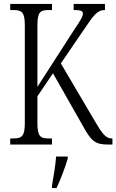

<svg xmlns="http://www.w3.org/2000/svg" viewBox="-20 -734 591 975"><path d="M32 0H244V-31H227C184 -31 170 -42 170 -111V-245L249 -362L399 -98C444 -15 464 0 531 0H551V-31H547C518 -31 499 -55 464 -115L289 -412L407 -585C456 -657 473 -683 513 -683V-714H354V-683C388 -683 401 -679 401 -665C401 -649 387 -628 349 -571L170 -293V-605C170 -672 184 -683 226 -683H244V-714H32V-683H49C90 -683 106 -672 106 -607V-107C106 -42 90 -31 48 -31H32ZM244 208V221H267C287 180 312 113 324 71V61H265C261 112 252 161 244 208Z"/></svg>

Font: Noto Serif Thai ExtraCondensed Light
Style: Regular
Weight: 300
Width: 2
Designer: Monotype Design Team
Foundry: Monotype Imaging Inc.
Version: Version 2.002